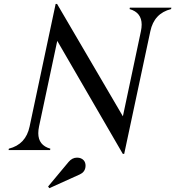

<svg xmlns="http://www.w3.org/2000/svg" viewBox="-20 -777 907 994"><path d="M24.4 0Q24.4 0 25.9 -7.3Q113.8 -29.3 133.3 -122.1L268.1 -756.8H275.4L616.2 -174.8L709.5 -615.2Q713.4 -633.8 713.4 -649.4Q713.4 -712.4 650.9 -730L652.3 -737.3H867.2L865.7 -730Q777.8 -708 758.3 -615.2L623 19.5H615.7L276.4 -565.4L182.1 -122.1Q178.2 -103.5 178.2 -87.4Q178.2 -24.9 240.7 -7.3L239.3 0ZM378.9 39.1Q400.9 39.1 413.6 53.2Q422.9 64 422.9 80.6Q422.9 84 422.4 87.9Q418.9 114.3 393.1 126L235.4 197.3L229 188.5L335.4 61Q354 39.1 378.9 39.1Z"/></svg>

Font: Modern Antiqua
Style: Book Oblique
Weight: 400
Italic angle: -12°
Designer: Wojciech Kalinowski "wmk69" (wmk69@o2.pl)
Foundry: Wojciech Kalinowski "wmk69" (wmk69@o2.pl)
Version: Version 3.1.0; 2021-05-28